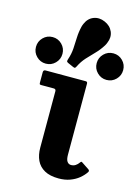

<svg xmlns="http://www.w3.org/2000/svg" viewBox="-158 -927 731 1008"><g transform="rotate(15 207.0 -423.0)"><path d="M116.7 -440Q128.7 -440 128.7 -428V-121.5Q128.7 -82 142.6 -52.5Q156.5 -23 186.3 -6.5Q216 10 263.3 10Q297.3 10 324.5 0Q351.8 -10 371.9 -26.4Q392 -42.8 405 -62.3Q408 -66.8 406.9 -70.6Q405.8 -74.5 401.8 -77L362 -103.5Q358.5 -106.3 356.1 -105.5Q353.8 -104.8 350.5 -100Q342.8 -88.8 332.3 -81.9Q321.8 -75 308 -75Q294.8 -75 286.8 -86.3Q278.8 -97.5 278.8 -123.5V-509.5Q278.8 -520 269.3 -520H50.7Q38.7 -520 38.7 -507V-452Q38.7 -444 40.5 -442Q42.2 -440 49.2 -440ZM372 -554.7Q402 -554.7 423 -575.9Q444 -597 444 -626.8Q444 -656.8 423 -677.9Q402 -699 372 -699Q342.3 -699 321.1 -677.9Q300 -656.8 300 -626.8Q300 -597 321.1 -575.9Q342.3 -554.7 372 -554.7ZM42 -554.7Q72 -554.7 93 -575.9Q114 -597 114 -626.8Q114 -656.8 93 -677.9Q72 -699 42 -699Q12.2 -699 -8.9 -677.9Q-30 -656.8 -30 -626.8Q-30 -597 -8.9 -575.9Q12.2 -554.7 42 -554.7ZM318.8 -728.5Q321.5 -733 323.3 -736.9Q325 -740.7 326.5 -744.7Q340.5 -776.7 328.3 -805.8Q316 -834.8 284 -848.5Q252 -862.5 222.7 -851.4Q193.5 -840.3 179.7 -808Q178 -804 176.5 -800.3Q175 -796.5 173.7 -791.3Q166 -759.3 165 -729.1Q164 -699 162.1 -669Q160.2 -639 149.5 -607.5Q147.2 -600.8 147.6 -596.3Q148 -591.8 155.7 -588.5L185 -575.5Q192.8 -572.2 195.6 -573.1Q198.5 -574 202.3 -581.2Q217.3 -612 237.8 -634.4Q258.3 -656.7 279.6 -678.4Q301 -700 318.8 -728.5Z"/></g></svg>

Font: Besley
Style: Regular
Weight: 400
Designer: Owen Earl
Foundry: indestructible type*
Version: Version 4.000